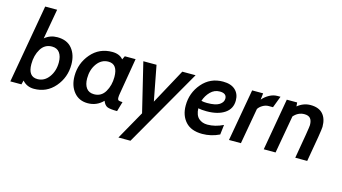

<svg xmlns="http://www.w3.org/2000/svg" viewBox="-103 -1139 3155 1771"><g transform="rotate(15 1475.0 -254.0)"><path d="M235 10Q167 10 124 -39L114 0H8L140 -750H254L203 -463Q254 -506 323 -506Q416 -506 464 -447Q512 -388 512 -295Q512 -172 434 -81Q356 10 235 10ZM297 -410Q228 -410 191 -349Q154 -288 154 -205Q154 -85 243 -85Q309 -85 352 -143.5Q395 -202 395 -284Q395 -342 370.5 -376Q346 -410 297 -410Z M1071 -497 1013 -153Q1009 -132 1009 -115Q1009 -94 1018.5 -88.5Q1028 -83 1057 -83L1030 10Q962 10 936 -1Q910 -12 894 -52Q834 10 748 10Q665 10 616 -49.5Q567 -109 567 -202Q567 -323 645 -414.5Q723 -506 847 -506Q917 -506 952 -463L968 -497ZM836 -410Q770 -410 727.5 -352Q685 -294 685 -211Q685 -153 709.5 -119Q734 -85 784 -85Q853 -85 889 -146Q925 -207 925 -287Q925 -410 836 -410Z M1644 -497 1220 242H1105L1258 -30L1145 -497H1271L1335 -162L1517 -497Z M2063 -367Q2063 -288 1999 -245Q1935 -202 1827 -202Q1780 -202 1747 -209Q1750 -143 1783 -114Q1816 -85 1866 -85Q1940 -85 2016 -122L2005 -28Q1927 10 1842 10Q1736 10 1682 -49.5Q1628 -109 1628 -204Q1628 -325 1705.5 -415.5Q1783 -506 1905 -506Q1981 -506 2022 -468.5Q2063 -431 2063 -367ZM1899 -410Q1848 -410 1811 -372.5Q1774 -335 1757 -283Q1780 -277 1811 -277Q1894 -277 1929.5 -301Q1965 -325 1965 -359Q1965 -410 1899 -410Z M2452 -508 2410 -397H2368Q2340 -397 2312.5 -381Q2285 -365 2271 -343L2210 0H2096L2184 -497H2289L2282 -435Q2309 -467 2346.5 -487.5Q2384 -508 2423 -508Z M2843 0H2729Q2782 -302 2782 -325Q2782 -369 2764 -389.5Q2746 -410 2707 -410Q2648 -410 2605 -361L2541 0H2428L2515 -497H2614L2617 -460Q2673 -506 2741 -506Q2819 -506 2858.5 -462.5Q2898 -419 2898 -340Q2898 -306 2843 0Z"/></g></svg>

Font: Cabin
Style: SemiBold Italic
Weight: 600
Designer: Pablo Impallari
Foundry: Pablo Impallari. www.impallari.com Igino Marini. www.ikern.com
Version: Version 1.005